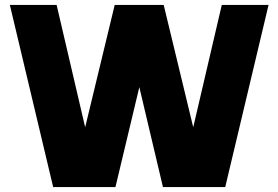

<svg xmlns="http://www.w3.org/2000/svg" viewBox="-20 -760 1131 780"><path d="M765 -243 881 -740H1071L895 0H642L546 -406L449 0H196L20 -740H210L326 -243L446 -740H645Z"/></svg>

Font: Be Vietnam Black
Style: Regular
Weight: 900
Designer: Lam Bao; Tony Le; Vietanh Nguyen
Foundry: Yellow Type Foundry
Version: Version 5.000